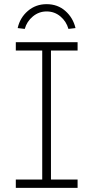

<svg xmlns="http://www.w3.org/2000/svg" viewBox="-20 -903 447 923"><path d="M56 0V-40H183V-660H56V-700H353V-660H225V-40H353V0ZM99 -764 65 -768Q76 -818 114 -850.5Q152 -883 204 -883Q257 -883 294 -850.5Q331 -818 343 -768L309 -764Q299 -800 270.5 -824Q242 -848 204 -848Q167 -848 138 -824Q109 -800 99 -764Z"/></svg>

Font: Readex Pro Light
Style: Regular
Weight: 300
Designer: Bonnie Shaver-Troup, Thomas Jockin
Foundry: Lexend
Version: Version 1.200; ttfautohint (v1.8.3)